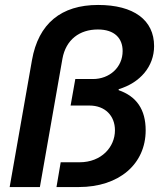

<svg xmlns="http://www.w3.org/2000/svg" viewBox="-20 -755 665 775"><path d="M19 0H141L232 -518C246 -595 301 -636 375 -636C443 -636 475 -600 475 -549C475 -483 422 -436 355 -436H284L265 -329H341C404 -329 444 -288 444 -229C444 -162 390 -100 301 -100H225L208 0H298C461 0 568 -93 568 -229C568 -313 531 -366 459 -391V-395C546 -421 602 -487 602 -569C602 -674 520 -735 376 -735C227 -735 135 -660 109 -512Z"/></svg>

Font: Archivo SemiBold
Style: Italic
Weight: 600
Italic angle: -10°
Designer: Hector Gatti
Foundry: Omnibus-Type
Version: Version 2.001